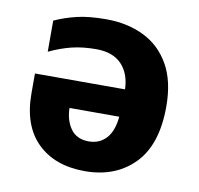

<svg xmlns="http://www.w3.org/2000/svg" viewBox="-67 -614 720 694"><g transform="rotate(10 293.0 -267.0)"><path d="M269 -544.4Q346.7 -544.4 407.2 -514.9Q467.8 -485.4 502.4 -424.8Q537.1 -364.3 537.1 -271Q537.1 -130.9 468.3 -60.5Q399.4 9.8 287.1 9.8Q176.8 9.8 112.8 -53Q48.8 -115.7 48.8 -233.9V-306.6H379.4Q377.4 -364.7 345.2 -398.2Q313 -431.6 252 -431.6Q203.1 -431.6 163.1 -421.9Q123 -412.1 80.6 -392.1V-506.3Q118.2 -523.4 161.6 -533.9Q205.1 -544.4 269 -544.4ZM376 -205.6H193.4Q194.3 -159.7 216.3 -129.2Q238.3 -98.6 282.7 -98.6Q321.8 -98.6 346.4 -125.5Q371.1 -152.3 376 -205.6Z"/></g></svg>

Font: Lunasima
Style: Bold
Weight: 700
Designer: The DocRepair Project, Monotype Design Team
Foundry: Google
Version: Version 2.009